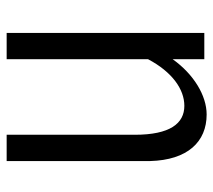

<svg xmlns="http://www.w3.org/2000/svg" viewBox="-52 -589 641 577"><g transform="rotate(90 268.5 -300.5)"><path d="M385 -385V0H464V-431C461 -544 406 -601 324 -601C267 -601 203 -562 158 -499V-594H79V0H158V-425C196 -497 248 -534 298 -534C351 -534 385 -491 385 -385Z"/></g></svg>

Font: Vanilla Cream Book
Style: Regular
Weight: 400
Designer: Jeremy Tribby, Jinavaṁso
Foundry: Tribby Type
Version: Version 1.422;Glyphs 3.1.2 (3151)